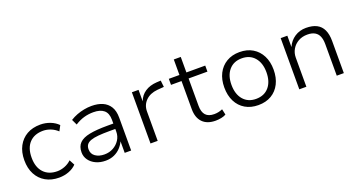

<svg xmlns="http://www.w3.org/2000/svg" viewBox="-42 -1184 3221 1734"><g transform="rotate(-20 1568.5 -316.5)"><path d="M307 8Q233 8 178 -23.5Q123 -55 93 -112Q63 -169 63 -247Q63 -325 93.5 -382Q124 -439 178.5 -470Q233 -501 308 -501Q357 -501 402 -483.5Q447 -466 477 -435L450 -384Q420 -412 383.5 -426Q347 -440 312 -440Q228 -440 180.5 -389.5Q133 -339 133 -246Q133 -154 180.5 -103Q228 -52 311 -52Q346 -52 382.5 -66Q419 -80 447 -107L474 -56Q446 -26 401.5 -9Q357 8 307 8Z M754 8Q702 8 661 -11Q620 -30 596.5 -63Q573 -96 573 -137Q573 -194 605 -226Q637 -258 703.5 -271Q770 -284 873 -284H945V-232H876Q813 -232 768.5 -228Q724 -224 696 -214Q668 -204 655 -186.5Q642 -169 642 -141Q642 -97 676.5 -73Q711 -49 763 -49Q810 -49 848 -70Q886 -91 909 -126.5Q932 -162 932 -205V-320Q932 -383 897.5 -412.5Q863 -442 796 -442Q750 -442 707 -430Q664 -418 618 -389L593 -442Q623 -461 657 -474Q691 -487 727.5 -494Q764 -501 800 -501Q861 -501 905.5 -481.5Q950 -462 975 -421.5Q1000 -381 1000 -316V0H938V-111Q924 -80 898.5 -52.5Q873 -25 836.5 -8.5Q800 8 754 8Z M1186 0V-492H1250V-382Q1269 -435 1315 -465.5Q1361 -496 1427 -500L1467 -502L1474 -439L1410 -434Q1338 -427 1296.5 -385.5Q1255 -344 1255 -282V0Z M1811 8Q1729 8 1685.5 -37Q1642 -82 1642 -164V-434H1541V-492H1643V-641H1710V-492H1891V-434H1710V-172Q1710 -111 1737 -81.5Q1764 -52 1819 -52Q1841 -52 1861 -56.5Q1881 -61 1899 -69L1911 -14Q1893 -3 1865.5 2.5Q1838 8 1811 8Z M2222 8Q2150 8 2096.5 -23.5Q2043 -55 2014 -112.5Q1985 -170 1985 -247Q1985 -323 2014 -380Q2043 -437 2096.5 -469Q2150 -501 2222 -501Q2295 -501 2348 -469Q2401 -437 2430 -380Q2459 -323 2459 -247Q2459 -170 2430 -112.5Q2401 -55 2348 -23.5Q2295 8 2222 8ZM2221 -52Q2300 -52 2345 -104.5Q2390 -157 2390 -247Q2390 -336 2345 -388.5Q2300 -441 2222 -441Q2144 -441 2099 -388.5Q2054 -336 2054 -247Q2054 -157 2099 -104.5Q2144 -52 2221 -52Z M2616 0V-492H2680V-383Q2704 -438 2752 -469.5Q2800 -501 2861 -501Q2923 -501 2963.5 -480Q3004 -459 3024 -416Q3044 -373 3044 -309V0H2976V-304Q2976 -346 2964 -376.5Q2952 -407 2924.5 -423.5Q2897 -440 2852 -440Q2803 -440 2765 -418.5Q2727 -397 2705.5 -360.5Q2684 -324 2684 -280V0Z"/></g></svg>

Font: Nunito Sans 8pt Light
Style: Regular
Weight: 300
Version: Version 3.101;gftools[0.9.27]